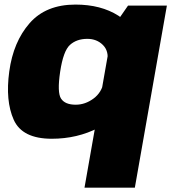

<svg xmlns="http://www.w3.org/2000/svg" viewBox="-20 -618 774 860"><path d="M358.5 222.5H584L727.5 -593H553.5L484.5 -493.5ZM212 3.5Q326 3.5 421.5 -45.8Q517 -95 529 -161L444.5 -251.5Q436 -204 398.8 -176.5Q361.5 -149 319 -149Q271.5 -149 253.5 -176.2Q235.5 -203.5 249.5 -297Q263.5 -390 293.5 -417Q323.5 -444 371 -444Q413.5 -444 441 -416.5Q468.5 -389 460.5 -342.5L576.5 -432Q588.5 -498 510.2 -547.8Q432 -597.5 318 -597.5Q185.5 -597.5 112.5 -514Q39.5 -430.5 21.5 -298Q3.5 -166.5 41.5 -81.5Q79.5 3.5 212 3.5Z"/></svg>

Font: Anybody UltraCondensed Thin Black
Style: Italic
Weight: 900
Italic angle: -10°
Version: Version 1.111